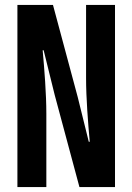

<svg xmlns="http://www.w3.org/2000/svg" viewBox="-20 -763 540 783"><path d="M51 0H169V-299C169 -381 161 -480 154 -558H158L203 -376L304 0H449V-743H331V-445C331 -363 339 -262 346 -185H342L297 -367L196 -743H51Z"/></svg>

Font: Noto Sans Mono CJK JP Bold
Style: Regular
Weight: 700
Designer: Ryoko NISHIZUKA (kana & ideographs); Paul D. Hunt (Latin, Greek & Cyrillic); Wenlong ZHANG (bopomofo); Sandoll Communica
Foundry: Adobe Systems Incorporated
Version: Version 1.004;PS 1.004;hotconv 1.0.82;makeotf.lib2.5.63406